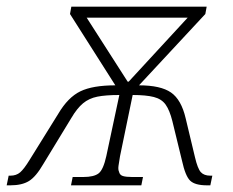

<svg xmlns="http://www.w3.org/2000/svg" viewBox="-63 -556 698 576"><path d="M-43 0 -37 -29H-32Q-14 -29 -2.5 -39Q9 -49 25 -75L112 -215Q141 -264 178 -282Q215 -300 283 -300L147 -514L151 -536H557L553 -514L354 -300Q419 -300 450 -278.5Q481 -257 494 -201L522 -84Q530 -50 539.5 -39.5Q549 -29 568 -29H574L568 0H558Q522 0 507.5 -14Q493 -28 483 -74L454 -193Q446 -225 434 -242Q422 -259 398.5 -265Q375 -271 335 -271L297 -87Q294 -70 292.5 -58.5Q291 -47 294 -41Q296 -31 305.5 -28Q315 -25 333 -25H366L361 0H150L155 -25H187Q219 -25 233 -36Q247 -47 256 -88L295 -271Q254 -271 229 -266Q204 -261 186 -246Q168 -231 151 -202L67 -64Q45 -26 24 -13Q3 0 -32 0ZM320 -311H323L500 -503H197Z"/></svg>

Font: Noto Serif ExtraLight
Style: Italic
Weight: 200
Italic angle: -12°
Designer: Monotype Design Team
Foundry: Monotype Imaging Inc.
Version: Version 2.014; ttfautohint (v1.8.4.7-5d5b)